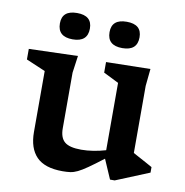

<svg xmlns="http://www.w3.org/2000/svg" viewBox="-81 -789 846 876"><g transform="rotate(10 342.5 -351.0)"><path d="M233 -182Q233 -138.5 255.5 -119.5Q278 -100.5 332.5 -100.5Q359.5 -100.5 389 -105.2Q418.5 -110 445.5 -118V-430L375 -465V-514L580 -518L572 -438.5V-127.5Q578 -124 595.8 -114.5Q613.5 -105 632.8 -94.5Q652 -84 662.5 -78V-52.5L507.5 11H486L447 -79Q405.5 -47 379.2 -28.8Q353 -10.5 335.2 -2Q317.5 6.5 301.8 8.8Q286 11 265.5 11Q183 11 144.8 -28.2Q106.5 -67.5 106.5 -143V-425L17.5 -463V-512L244 -519L233 -440ZM206.5 -589.5Q137 -589.5 137 -651.5Q137 -711.5 206.5 -711.5Q276 -711.5 276 -651.5Q276 -589.5 206.5 -589.5ZM436.5 -589.5Q367 -589.5 367 -651.5Q367 -711.5 436.5 -711.5Q506 -711.5 506 -651.5Q506 -589.5 436.5 -589.5Z"/></g></svg>

Font: Newsreader Caption Medium
Style: Regular
Weight: 500
Designer: Hugues Gentile
Foundry: Production Type
Version: Version 1.001